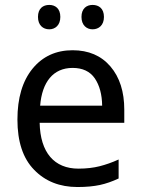

<svg xmlns="http://www.w3.org/2000/svg" viewBox="-20 -750 572 780"><path d="M274.9 -545.9C207.5 -545.9 153.3 -521 112.3 -471.2C71.3 -420.9 50.8 -352.1 50.8 -264.2C50.8 -174.8 73.2 -106.4 118.7 -60.1C163.6 -13.7 222.2 9.8 294.9 9.8C330.6 9.8 360.8 6.8 385.7 1.5C410.6 -3.9 436 -12.7 461.9 -24.9V-102.1C435.1 -89.8 409.7 -81.1 384.8 -74.7C359.9 -68.4 331.1 -64.9 298.8 -64.9C200.7 -64.9 143.6 -129.9 141.1 -251H484.9V-304.2C484.9 -377.4 466.3 -436 428.7 -480C391.1 -523.9 339.8 -545.9 274.9 -545.9ZM274.9 -474.1C315.4 -474.1 345.7 -460 365.2 -431.6C384.3 -403.3 394.5 -366.2 395 -320.8H143.1C150.9 -417 196.3 -474.1 274.9 -474.1ZM134.3 -681.2C134.3 -647.5 154.8 -630.9 180.2 -630.9C204.1 -630.9 225.1 -647.5 225.1 -681.2C225.1 -715.8 204.1 -730 180.2 -730C154.8 -730 134.3 -715.8 134.3 -681.2ZM311 -681.2C311 -647.5 332 -630.9 356 -630.9C381.3 -630.9 402.3 -647.5 402.3 -681.2C402.3 -715.8 381.3 -730 356 -730C332 -730 311 -715.8 311 -681.2Z"/></svg>

Font: Avrile Sans
Style: Regular
Weight: 400
Designer: Monotype Design Team, Google (font), Stefan Peev (BGR Cyrillic), Cristiano Sobral (main changes)
Foundry: The Avrile Sans Project Authors
Version: Version 3.110